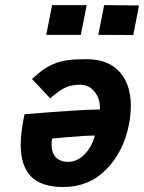

<svg xmlns="http://www.w3.org/2000/svg" viewBox="-20 -732 567 756"><path d="M390.1 -711.9 527.3 -710.4 504.9 -594.2 367.2 -594.7ZM185.1 -711.9H321.3L298.3 -594.7H162.1ZM353.5 -198.2Q316.4 -198.2 253.4 -192.6Q190.4 -187 185.1 -186.5Q183.1 -175.3 183.1 -163.6Q183.1 -128.9 200.7 -111.8Q218.3 -94.7 248 -94.7Q284.2 -94.7 313.2 -124.5Q342.3 -154.3 353.5 -198.2ZM229.5 4.4Q141.6 4.4 101.6 -37.8Q61.5 -80.1 61.5 -161.6Q61.5 -203.6 72.3 -261.2L76.7 -282.2Q301.3 -300.8 373.5 -300.8V-307.1Q373.5 -345.7 351.3 -372.1Q329.1 -398.4 296.9 -398.4Q260.3 -398.4 235.4 -386.2Q210.4 -374 177.7 -344.7L106 -420.9Q131.3 -443.8 148.7 -456.5Q166 -469.2 190.7 -480Q215.3 -490.7 245.6 -494.9Q275.9 -499 319.3 -499Q404.8 -499 450 -450Q495.1 -400.9 495.1 -315.4Q495.1 -281.2 487.8 -242.2Q466.3 -133.3 397.9 -64.5Q329.6 4.4 229.5 4.4Z"/></svg>

Font: Fantasque Sans Mono
Style: Bold Italic
Weight: 700
Italic angle: -11°
Monospace: yes
Designer: Jany Belluz
Version: Version 1.7.1